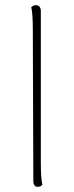

<svg xmlns="http://www.w3.org/2000/svg" viewBox="-20 -715 285 743"><path d="M126 8C135 8 140 4 144 0C140 -16 138 -47 138 -87V-673C138 -687 130 -695 119 -695C110 -695 105 -691 101 -687C105 -671 107 -640 107 -600L109 -14C109 0 115 8 126 8Z"/></svg>

Font: Arima Koshi Thin
Style: Regular
Weight: 250
Designer: Joana Correia and Natanael Gama
Foundry: NDISCOVER
Version: Version 1.019;PS 001.019;hotconv 1.0.88;makeotf.lib2.5.64775